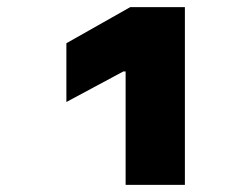

<svg xmlns="http://www.w3.org/2000/svg" viewBox="-20 -1020 707 540"><path d="M346.4 -1000H500V-500H333.3V-819H326.8L166.7 -733.1V-898.4Z"/></svg>

Font: Monoid
Style: Bold
Weight: 700
Width: 4
Designer: Andreas Larsen (@larsenwork)
Version: Version 0.61